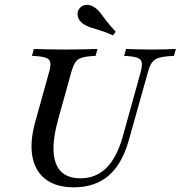

<svg xmlns="http://www.w3.org/2000/svg" viewBox="-20 -777 760 808"><path d="M290.3 11.3Q216.9 11.3 172.6 -22.2Q128.2 -55.6 116.5 -117.3Q104.8 -179 128.2 -263.7L186.3 -472.6Q194.4 -500.8 191.5 -514.9Q188.7 -529 171 -534.7Q153.2 -540.3 114.5 -541.9L122.6 -571Q144.4 -570.2 179 -569.4Q213.7 -568.5 258.1 -568.5Q298.4 -568.5 332.3 -569.4Q366.1 -570.2 390.3 -571L382.3 -541.9Q345.2 -540.3 325.8 -534.7Q306.5 -529 297.2 -514.9Q287.9 -500.8 279.8 -472.6L224.2 -272.6Q191.1 -151.6 215.3 -89.1Q239.5 -26.6 318.5 -26.6Q383.1 -26.6 427 -69.8Q471 -112.9 496 -200L571 -470.2Q579 -499.2 576.6 -513.7Q574.2 -528.2 556.9 -534.3Q539.5 -540.3 502.4 -541.9L510.5 -571Q529.8 -570.2 556.9 -569.4Q583.9 -568.5 617.7 -568.5Q650.8 -568.5 677.4 -569.4Q704 -570.2 720.2 -571L712.1 -541.9Q671.8 -540.3 650.8 -534.3Q629.8 -528.2 619.4 -513.7Q608.9 -499.2 601.6 -470.2L522.6 -188.7Q494.4 -87.1 437.1 -37.9Q379.8 11.3 290.3 11.3ZM455.6 -628.2Q423.4 -642.7 399.6 -649.6Q375.8 -656.5 359.3 -662.1Q342.7 -667.7 329.8 -676.6Q312.1 -689.5 307.7 -706.9Q303.2 -724.2 312.9 -739.5Q324.2 -754.8 342.3 -756.5Q360.5 -758.1 379 -745.2Q391.9 -736.3 402.4 -722.6Q412.9 -708.9 427.4 -689.5Q441.9 -670.2 466.9 -643.5Z"/></svg>

Font: Playfair 5pt SemiExpanded Light Medium
Style: Italic
Weight: 500
Italic angle: -15.6°
Version: Version 2.001;gftools[0.9.30]